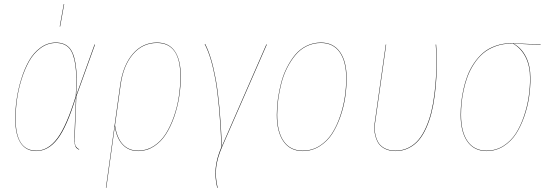

<svg xmlns="http://www.w3.org/2000/svg" viewBox="-20 -737 2698 948"><path d="M294.9 -716.8H296.9L276.9 -606H274.9ZM356 -265.1 446.8 -517.1H449.2L356.9 -261.2L349.1 -60.1Q347.7 -29.3 352.8 -17.8Q357.9 -6.3 371.1 0L370.1 2Q360.8 -2.9 356.7 -7.1Q352.5 -11.2 349.4 -24.2Q346.2 -37.1 347.2 -60.1L355 -257.8Q310.5 -111.3 264.6 -51.3Q218.8 8.8 158.2 8.8Q107.9 8.8 81.5 -31.7Q55.2 -72.3 55.2 -150.9Q55.2 -195.8 62 -244.9Q68.8 -293.9 84.5 -345Q100.1 -396 122.6 -436Q145 -476.1 179.7 -501.5Q214.4 -526.9 255.9 -526.9Q297.4 -526.9 320.8 -502.9Q344.2 -479 353.3 -421.1Q362.3 -363.3 356 -265.1ZM57.1 -150.9Q57.1 6.8 159.2 6.8Q217.8 6.8 263.4 -54.4Q309.1 -115.7 354 -262.2Q360.4 -360.8 351.6 -418.9Q342.8 -477.1 319.8 -501Q296.9 -524.9 255.9 -524.9Q214.8 -524.9 180.4 -499.5Q146 -474.1 123.8 -434.3Q101.6 -394.5 85.9 -344Q70.3 -293.5 63.7 -244.6Q57.1 -195.8 57.1 -150.9Z M754.9 -526.9Q814 -526.9 843.3 -483.9Q872.6 -440.9 872.6 -359.9Q872.6 -310.1 864.7 -259.5Q856.9 -209 840.1 -160.4Q823.2 -111.8 799.3 -74.5Q775.4 -37.1 740 -14.2Q704.6 8.8 662.6 8.8Q614.7 8.8 585 -23.2Q555.2 -55.2 546.9 -113.3L504.9 189.9L502.9 190.9L573.7 -318.8Q587.4 -414.6 635.5 -470.7Q683.6 -526.9 754.9 -526.9ZM662.6 6.8Q704.1 6.8 739.3 -15.9Q774.4 -38.6 798.1 -75.9Q821.8 -113.3 838.6 -161.6Q855.5 -210 863 -260.3Q870.6 -310.5 870.6 -359.9Q870.6 -524.9 754.9 -524.9Q684.1 -524.9 636.5 -469.2Q588.9 -413.6 575.7 -318.8L547.9 -119.1Q556.2 -57.6 585.4 -25.4Q614.7 6.8 662.6 6.8Z M992.7 -520Q1024.4 -460 1045.4 -345Q1066.4 -230 1075.7 -15.1L1295.4 -518.1L1297.4 -517.1L1077.6 -14.2Q1051.8 44.9 1047.1 92.3Q1042.5 139.6 1054.7 189.9L1052.7 190.9Q1040.5 141.6 1044.7 94Q1048.8 46.4 1073.7 -12.2Q1064.5 -229 1043.7 -343.8Q1022.9 -458.5 990.7 -519Z M1474.6 8.8Q1413.1 8.8 1379.9 -38.3Q1346.7 -85.4 1346.7 -169.9Q1346.7 -207.5 1352.1 -247.1Q1357.4 -286.6 1367.9 -327.1Q1378.4 -367.7 1396.5 -403.3Q1414.6 -439 1437.7 -466.8Q1460.9 -494.6 1493.7 -510.7Q1526.4 -526.9 1564.5 -526.9Q1625.5 -526.9 1658.4 -480.7Q1691.4 -434.6 1691.4 -350.1Q1691.4 -305.2 1684.6 -258.1Q1677.7 -210.9 1661.1 -162.6Q1644.5 -114.3 1620.4 -76.7Q1596.2 -39.1 1558.3 -15.1Q1520.5 8.8 1474.6 8.8ZM1474.6 6.8Q1520.5 6.8 1557.9 -16.8Q1595.2 -40.5 1619.1 -77.9Q1643.1 -115.2 1659.4 -163.6Q1675.8 -211.9 1682.6 -258.5Q1689.5 -305.2 1689.5 -350.1Q1689.5 -433.6 1657.2 -479.2Q1625 -524.9 1564.5 -524.9Q1526.4 -524.9 1493.9 -508.8Q1461.4 -492.7 1438.5 -464.8Q1415.5 -437 1397.7 -401.9Q1379.9 -366.7 1369.4 -326.2Q1358.9 -285.6 1353.8 -246.6Q1348.6 -207.5 1348.6 -169.9Q1348.6 -85.9 1381.1 -39.6Q1413.6 6.8 1474.6 6.8Z M2133.3 -517.1Q2136.7 -477.1 2136.7 -442.9Q2136.7 -396 2134.5 -353.5Q2132.3 -311 2126.2 -264.6Q2120.1 -218.3 2110.4 -179.7Q2100.6 -141.1 2084.7 -105.5Q2068.8 -69.8 2048.1 -45.2Q2027.3 -20.5 1997.8 -5.9Q1968.3 8.8 1932.6 8.8Q1900.4 8.8 1877.4 -3.9Q1854.5 -16.6 1844.2 -36.9Q1834 -57.1 1829.8 -82.5Q1825.7 -107.9 1830.6 -133.8L1884.8 -517.1H1886.7L1832.5 -133.8Q1827.6 -108.4 1831.5 -83.3Q1835.4 -58.1 1845.5 -38.1Q1855.5 -18.1 1878.2 -5.6Q1900.9 6.8 1932.6 6.8Q1968.3 6.8 1997.6 -8.1Q2026.9 -22.9 2047.4 -47.9Q2067.9 -72.8 2083.7 -108.9Q2099.6 -145 2109.1 -183.8Q2118.7 -222.7 2124.5 -268.8Q2130.4 -314.9 2132.6 -356.4Q2134.8 -397.9 2134.8 -442.9Q2134.8 -477.1 2131.3 -517.1Z M2382.3 8.8Q2320.8 8.8 2287.6 -38.3Q2254.4 -85.4 2254.4 -169.9Q2254.4 -198.7 2257.3 -228.8Q2260.3 -258.8 2267.8 -294.2Q2275.4 -329.6 2287.4 -361.3Q2299.3 -393.1 2319.3 -423.3Q2339.4 -453.6 2364.7 -475.6Q2390.1 -497.6 2427 -510.7Q2463.9 -523.9 2507.3 -523.9Q2516.1 -523.9 2649.4 -517.1V-515.1L2515.1 -522Q2554.7 -500.5 2576.9 -456.5Q2599.1 -412.6 2599.1 -350.1Q2599.1 -305.2 2592.3 -258.1Q2585.4 -210.9 2568.8 -162.6Q2552.2 -114.3 2528.1 -76.7Q2503.9 -39.1 2466.1 -15.1Q2428.2 8.8 2382.3 8.8ZM2382.3 6.8Q2428.2 6.8 2465.6 -16.8Q2502.9 -40.5 2526.9 -77.9Q2550.8 -115.2 2567.1 -163.6Q2583.5 -211.9 2590.3 -258.5Q2597.2 -305.2 2597.2 -350.1Q2597.2 -412.1 2574.7 -455.8Q2552.2 -499.5 2512.2 -522H2507.3Q2463.9 -522 2427.5 -508.8Q2391.1 -495.6 2365.7 -473.9Q2340.3 -452.1 2320.6 -421.9Q2300.8 -391.6 2288.8 -359.9Q2276.9 -328.1 2269.3 -292.7Q2261.7 -257.3 2259 -227.8Q2256.3 -198.2 2256.3 -169.9Q2256.3 -85.9 2288.8 -39.6Q2321.3 6.8 2382.3 6.8Z"/></svg>

Font: Fira Sans Compressed Two
Style: Italic
Weight: 100
Width: 3
Italic angle: -8°
Designer: Carrois Corporate & Edenspiekermann AG
Foundry: Carrois Corporate GbR & Edenspiekermann AG
Version: Version 4.203;PS 004.203;hotconv 1.0.88;makeotf.lib2.5.64775